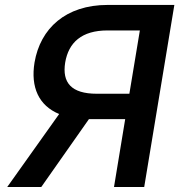

<svg xmlns="http://www.w3.org/2000/svg" viewBox="-20 -747 717 767"><path d="M556.1 0 676.5 -727.3H410.2C242.5 -727.3 141 -633.5 117.9 -497.2C101.9 -398.8 134.6 -325.3 216.3 -291.5L8.9 0H144.9L335.2 -271H335.9H480.1L435.4 0ZM240.4 -497.2C253.9 -577.1 306.1 -625.4 409.4 -625.4H538.7L496.8 -372.5H366.8C264.2 -372.5 227.6 -417.3 240.4 -497.2Z"/></svg>

Font: Magic Ui Pro Semi Bold
Style: Italic
Weight: 600
Italic angle: -9.39999°
Designer: Stefan Endress, Andreas Faust
Version: Version 1.000;FEAKit 1.0